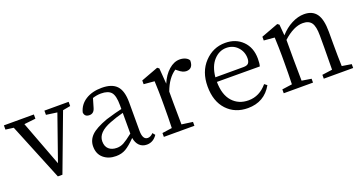

<svg xmlns="http://www.w3.org/2000/svg" viewBox="-38 -1009 2830 1505"><g transform="rotate(-20 1377.0 -257.0)"><path d="M537.1 -513.7V-478.5L473.6 -466.8L295.9 6.8H257.8L63.5 -469.7L-2.9 -478.5V-513.7H247.1V-478.5L151.4 -467.8L293.9 -89.8L425.8 -465.8L335 -478.5V-513.7Z M906.2 -114.3V-287.1Q845.7 -271.5 793.9 -251Q678.7 -207 678.7 -131.8Q678.7 -88.9 703.6 -66.9Q728.5 -44.9 770.5 -44.9Q800.8 -44.9 828.1 -59.6Q855.5 -74.2 906.2 -114.3ZM1070.3 -58.6 1086.9 -38.1Q1053.7 11.7 1000 11.7Q962.9 11.7 939 -11.7Q915 -35.2 908.2 -77.1Q859.4 -27.3 824.2 -6.8Q789.1 13.7 742.2 13.7Q679.7 13.7 638.7 -21Q597.7 -55.7 597.7 -118.2Q597.7 -170.9 636.2 -209.5Q674.8 -248 772.5 -283.2Q860.4 -309.6 906.2 -319.3V-350.6Q906.2 -430.7 881.3 -459.5Q856.4 -488.3 796.9 -488.3Q761.7 -488.3 726.6 -476.6L705.1 -403.3Q693.4 -359.4 656.2 -359.4Q615.2 -359.4 612.3 -397.5Q627.9 -459 682.6 -493.7Q737.3 -528.3 817.4 -528.3Q902.3 -528.3 941.9 -485.8Q981.4 -443.4 981.4 -347.7V-111.3Q981.4 -35.2 1024.4 -35.2Q1047.9 -35.2 1070.3 -58.6Z M1294.9 -516.6 1304.7 -385.7Q1332 -451.2 1376 -489.7Q1419.9 -528.3 1467.8 -528.3Q1493.2 -528.3 1514.6 -518.6Q1536.1 -508.8 1543.9 -492.2Q1543.9 -423.8 1487.3 -423.8Q1458 -423.8 1423.8 -453.1L1409.2 -464.8Q1342.8 -420.9 1305.7 -319.3V-227.5Q1305.7 -156.2 1307.6 -44.9L1399.4 -32.2V0H1144.5V-32.2L1226.6 -43.9Q1229.5 -127 1229.5 -227.5V-283.2Q1229.5 -340.8 1225.6 -434.6L1136.7 -442.4V-473.6L1280.3 -527.3Z M1683.6 -300.8H1918Q1949.2 -300.8 1960.4 -314.9Q1971.7 -329.1 1971.7 -355.5Q1971.7 -410.2 1935.1 -449.2Q1898.4 -488.3 1841.8 -488.3Q1782.2 -488.3 1737.3 -439.5Q1692.4 -390.6 1683.6 -300.8ZM2040 -261.7 1682.6 -262.7Q1683.6 -155.3 1734.4 -98.6Q1785.2 -42 1868.2 -42Q1959 -42 2024.4 -120.1L2045.9 -103.5Q1979.5 13.7 1842.8 13.7Q1735.4 13.7 1668.5 -57.6Q1601.6 -128.9 1601.6 -253.9Q1601.6 -376 1673.3 -452.1Q1745.1 -528.3 1846.7 -528.3Q1934.6 -528.3 1990.7 -472.7Q2046.9 -417 2046.9 -324.2Q2046.9 -282.2 2040 -261.7Z M2644.5 -44.9 2723.6 -32.2V0H2478.5V-32.2L2563.5 -43.9Q2565.4 -153.3 2565.4 -227.5V-328.1Q2565.4 -404.3 2543.5 -435.1Q2521.5 -465.8 2471.7 -465.8Q2395.5 -465.8 2307.6 -385.7V-227.5Q2307.6 -154.3 2309.6 -44.9L2388.7 -32.2V0H2144.5V-32.2L2228.5 -43.9Q2231.4 -127 2231.4 -227.5V-283.2Q2231.4 -340.8 2227.5 -434.6L2138.7 -442.4V-473.6L2282.2 -527.3L2296.9 -516.6L2304.7 -424.8Q2347.7 -473.6 2400.9 -501Q2454.1 -528.3 2504.9 -528.3Q2574.2 -528.3 2607.9 -481.9Q2641.6 -435.5 2641.6 -332V-227.5Q2641.6 -127 2644.5 -44.9Z"/></g></svg>

Font: Bpmf Zihi Serif Regular
Style: Regular
Weight: 400
Foundry: But Ko
Version: Version 1.320